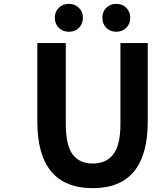

<svg xmlns="http://www.w3.org/2000/svg" viewBox="-20 -964 788 998"><path d="M462 14Q174 14 174 -333V-740H322V-320Q322 -209 357.5 -161.5Q393 -114 462 -114Q532 -114 569 -162Q606 -210 606 -320V-740H748V-333Q748 14 462 14ZM265 -872Q265 -903 285.5 -923.5Q306 -944 338 -944Q369 -944 390 -923.5Q411 -903 411 -872Q411 -840 390.5 -819.5Q370 -799 338 -799Q306 -799 285.5 -819.5Q265 -840 265 -872ZM584 -799Q553 -799 532.5 -819.5Q512 -840 512 -872Q512 -903 532.5 -923.5Q553 -944 584 -944Q616 -944 636.5 -923.5Q657 -903 657 -872Q657 -840 636.5 -819.5Q616 -799 584 -799Z"/></svg>

Font: NotoSansHansBold
Style: Bold
Weight: 700
Designer: Ryoko NISHIZUKA  (kana & ideographs); Paul D. Hunt (Latin, Greek & Cyrillic); Wenlong ZHANG  (bopomofo); Sandoll Communi
Foundry: Adobe Systems Incorporated
Version: Version 1.00;December 8, 2021;FontCreator 13.0.0.2675 64-bit